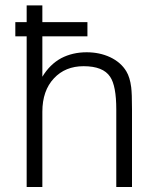

<svg xmlns="http://www.w3.org/2000/svg" viewBox="-20 -708 623 728"><path d="M311.5 -570.3V-624H140.6V-687.5H81.1V-624H38.1V-570.3H81.1V1H140.6V-284.2Q140.6 -364.3 184.6 -411.1Q227.5 -457 296.9 -457Q371.1 -457 397.5 -417Q420.9 -382.8 420.9 -293V1H480.5V-293.9Q480.5 -353.5 477.5 -377Q472.7 -415 459 -437.5Q438.5 -471.7 397.5 -491.2Q357.4 -509.8 308.6 -509.8Q254.9 -509.8 211.9 -487.3Q168.9 -463.9 140.6 -417V-570.3Z"/></svg>

Font: Dotum
Style: Regular
Weight: 400
Version: Version 2.21